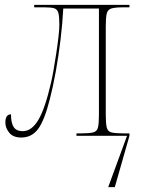

<svg xmlns="http://www.w3.org/2000/svg" viewBox="-20 -556 578 786"><path d="M67 7Q34 7 18 -12.5Q2 -32 2 -54Q2 -88 25 -88Q25 -53 36 -36Q47 -19 73 -19Q110 -19 137.5 -66Q165 -113 189 -218Q194 -239 199.5 -271Q205 -303 210.5 -339Q216 -375 219.5 -406Q223 -437 223 -455Q223 -488 219 -503Q215 -518 202 -522Q189 -526 162 -526H120V-536H510V-526H486Q452 -526 436.5 -521.5Q421 -517 417 -500.5Q413 -484 413 -448V-85Q413 -50 417 -34Q421 -18 436 -14Q451 -10 484 -10H510V0L450 210H423L500 0H293V-10H312Q346 -10 361.5 -14Q377 -18 381 -34Q385 -50 385 -85V-521H239Q236 -462 228 -395Q220 -328 208.5 -264Q197 -200 184 -150Q162 -63 136 -28Q110 7 67 7Z"/></svg>

Font: Noto Serif Display SemiCondensed Thin
Style: Regular
Weight: 100
Width: 4
Designer: Monotype Design Team
Foundry: Monotype Imaging Inc.
Version: Version 2.009